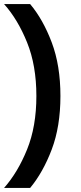

<svg xmlns="http://www.w3.org/2000/svg" viewBox="-20 -750 401 950"><path d="M0 180Q68 103 114 -10.5Q160 -124 160 -275Q160 -426 114 -540Q68 -654 0 -730H129Q193 -654 236 -540Q279 -426 279 -275Q279 -124 236 -10.5Q193 103 129 180Z"/></svg>

Font: MuseoModerno Medium
Style: Regular
Weight: 500
Designer: Pablo Cosgaya, Héctor Gatti, Marcela Romero, and the Authors of The MuseoModerno Project.
Foundry: Omnibus-Type Team
Version: Version 1.001